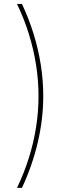

<svg xmlns="http://www.w3.org/2000/svg" viewBox="-20 -791 345 949"><path d="M64 137.7Q99.1 64.5 122.8 -11Q146.5 -86.4 158.4 -163.1Q170.4 -239.7 170.4 -316.4Q170.4 -392.6 158.4 -469.2Q146.5 -545.9 123 -621.8Q99.6 -697.8 64 -771.5H88.4Q122.6 -699.2 146 -623.5Q169.4 -547.9 181.6 -470.7Q193.8 -393.6 193.8 -316.4Q193.8 -202.6 166.7 -87.2Q139.6 28.3 88.4 137.7Z"/></svg>

Font: Inter 17pt Thin
Style: Regular
Weight: 250
Version: Version 4.001;git-66647c0bb